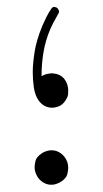

<svg xmlns="http://www.w3.org/2000/svg" viewBox="-20 -523 291 544"><path d="M97.7 -307.1Q107.9 -313.5 122.6 -314.9Q124.5 -315.4 127 -315.4Q128.9 -315.4 132.6 -314.7Q136.2 -314 140.1 -313.5Q157.7 -308.6 166 -293.9Q173.3 -280.8 173.3 -266.6Q173.3 -264.6 172.9 -255.9Q172.4 -247.1 162.4 -233.9Q152.3 -220.7 133.8 -218.3Q130.4 -217.8 127.4 -217.8Q118.2 -217.8 109.1 -221.7Q100.1 -225.6 93 -233.9Q85.9 -242.2 81.5 -253.4Q77.1 -264.6 75.7 -276.4Q72.8 -297.4 72.8 -318.8Q72.8 -341.8 77.9 -375.2Q83 -408.7 100.1 -450.2Q105.5 -462.4 111.6 -474.9Q117.7 -487.3 125.5 -498.5Q128.9 -503.4 133.8 -503.4Q135.3 -503.4 139.4 -502Q143.6 -500.5 146.5 -493.7Q147.5 -491.7 147.5 -490.2Q147.5 -487.8 145.5 -484.9Q143.6 -481.9 141.6 -477.5Q130.4 -458.5 122.6 -440.9Q108.9 -408.7 103.3 -375.5Q97.7 -342.3 97.7 -307.1ZM119.1 -96.7Q123 -97.2 126.5 -97.2Q140.6 -97.2 152.6 -88.4Q164.6 -79.6 170.4 -64.9Q173.3 -56.2 173.3 -47.4Q173.3 -40.5 170.7 -29.3Q168 -18.1 152.3 -7.8Q142.6 -2 132.3 0Q128.4 0.5 125 0.5Q111.3 0.5 99.1 -8.3Q86.9 -17.1 81.5 -31.7Q78.1 -40.5 78.1 -49.8Q78.1 -56.2 80.6 -67.1Q83 -78.1 98.1 -88.4Q106.4 -94.2 119.1 -96.7Z"/></svg>

Font: Dima Niloofar
Style: Regular
Weight: 400
Designer: R.Balvardi
Foundry: Dima Software Group
Version: Version 3.00;November 13, 2018;FontCreator 11.5.0.2427 64-bi